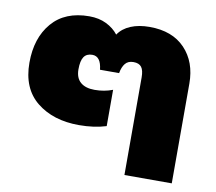

<svg xmlns="http://www.w3.org/2000/svg" viewBox="-66 -626 792 703"><g transform="rotate(10 330.0 -275.0)"><path d="M439 -363Q439 -389 430 -401Q421 -413 400 -413Q380 -413 369.5 -400Q359 -387 355 -364H284Q279 -413 247 -413Q226 -413 216 -398.5Q206 -384 206 -352Q206 -320 224.5 -304Q243 -288 277 -288Q313 -288 344 -300V-165Q299 -151 243 -151Q147 -151 86 -200Q25 -249 25 -345Q25 -437 73.5 -493.5Q122 -550 212 -550Q248 -550 275.5 -536.5Q303 -523 320 -501Q336 -525 366 -537.5Q396 -550 436 -550Q521 -550 568 -500.5Q615 -451 615 -371V0H439Z"/></g></svg>

Font: Prompt
Style: Bold
Weight: 700
Designer: Katatrad Team
Foundry: CadsonDemak
Version: Version 1.000